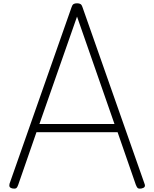

<svg xmlns="http://www.w3.org/2000/svg" viewBox="-20 -1135 939 1169"><path d="M59 13Q43 10 39 3Q35 -4 38 -16L416 -1092Q420 -1105 427.5 -1110Q435 -1115 449 -1115Q463 -1115 470.5 -1110Q478 -1105 482 -1092L860 -16Q865 -4 860 3Q855 10 840 13Q826 15 819.5 10.5Q813 6 807 -10L696 -330H202L91 -10Q86 5 79.5 10Q73 15 59 13ZM220 -380H677L449 -1034Z"/></svg>

Font: Playwrite FR Moderne ExtraLight
Style: Regular
Weight: 250
Version: Version 1.002